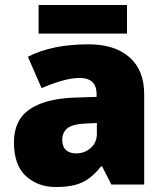

<svg xmlns="http://www.w3.org/2000/svg" viewBox="-20 -741 663 771"><path d="M336 -563Q441 -563 500 -511Q559 -459 559 -363V0H427L390 -73H386Q363 -44 338.5 -25.5Q314 -7 282 1.5Q250 10 204 10Q132 10 84 -34Q36 -78 36 -169Q36 -258 97.5 -301Q159 -344 276 -349L368 -352V-360Q368 -397 350 -412.5Q332 -428 301 -428Q268 -428 228 -416.5Q188 -405 147 -387L92 -513Q140 -538 200.5 -550.5Q261 -563 336 -563ZM325 -245Q273 -243 251.5 -226.5Q230 -210 230 -180Q230 -152 245 -138.5Q260 -125 285 -125Q320 -125 344.5 -147Q369 -169 369 -204V-247ZM490 -721V-606H135V-721Z"/></svg>

Font: Noto Sans Bengali UI Black
Style: Regular
Weight: 900
Designer: Jelle Bosma - Monotype Design Team
Foundry: Monotype Imaging Inc.
Version: Version 2.003; ttfautohint (v1.8.4.7-5d5b)